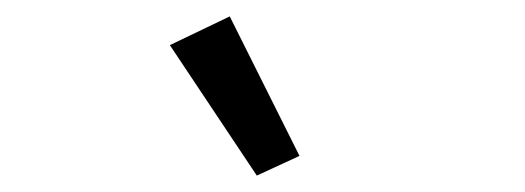

<svg xmlns="http://www.w3.org/2000/svg" viewBox="-20 -799 640 234"><path d="M187 -744 260 -779 345 -609 293 -585Z"/></svg>

Font: IBM Plex Sans Thai
Style: Regular
Weight: 400
Designer: Mike Abbink, Paul van der Laan, Pieter van Rosmalen, Ben Mitchell, Mark Frömberg
Foundry: Bold Monday
Version: Version 1.1